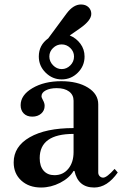

<svg xmlns="http://www.w3.org/2000/svg" viewBox="-20 -824 546 856"><path d="M163 12Q109 12 75 -19Q41 -50 41 -100Q41 -171 112.5 -212Q184 -253 308 -253V-375Q308 -401 288 -416Q268 -431 233 -431Q203 -431 184 -421Q165 -411 165 -395Q165 -389 172 -376.5Q179 -364 179 -352Q179 -331 163.5 -317.5Q148 -304 124 -304Q100 -304 86 -318Q72 -332 72 -355Q72 -400 124.5 -431Q177 -462 253 -462Q326 -462 372 -433.5Q418 -405 418 -359V-55Q418 -45 424.5 -38.5Q431 -32 440 -32Q456 -32 491 -71L505 -55Q458 12 400 12Q328 12 312 -62H308Q289 -30 248 -9Q207 12 163 12ZM255 -470Q214 -470 183.5 -500Q153 -530 153 -572Q153 -623 195 -653L277 -764Q307 -804 341 -804Q362 -804 374.5 -792Q387 -780 387 -762Q387 -733 337 -698L291 -666Q320 -654 338.5 -629Q357 -604 357 -572Q357 -530 327 -500Q297 -470 255 -470ZM223 -43Q261 -43 284.5 -71.5Q308 -100 308 -146V-227Q157 -227 157 -119Q157 -83 174.5 -63Q192 -43 223 -43ZM310 -572Q310 -594 293.5 -610Q277 -626 255 -626Q233 -626 216.5 -610Q200 -594 200 -572Q200 -550 216.5 -533Q233 -516 255 -516Q277 -516 293.5 -532.5Q310 -549 310 -572Z"/></svg>

Font: Libre Bodoni
Style: Regular
Weight: 400
Designer: Pablo Impallari, Rodrigo Fuenzalida
Foundry: Pablo Impallari, Rodrigo Fuenzalida
Version: Version 1.001